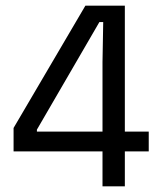

<svg xmlns="http://www.w3.org/2000/svg" viewBox="-20 -659 562 679"><path d="M342.5 0V-439.5L345 -581H331.5L110.5 -200.5V-162.5L78.5 -193.5H506V-123.5H28V-206.5L282 -639H421.5V0Z"/></svg>

Font: Anek Latin
Style: Regular
Weight: 400
Designer: Yesha Goshar
Foundry: Ek Type
Version: Version 1.003